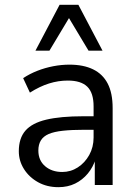

<svg xmlns="http://www.w3.org/2000/svg" viewBox="-20 -767 562 796"><path d="M222 9Q175 9 138 -11.5Q101 -32 79.5 -66Q58 -100 58 -140Q58 -194 85.5 -225.5Q113 -257 172 -271Q231 -285 325 -285H381V-229H331Q278 -229 241 -225Q204 -221 182 -211.5Q160 -202 149.5 -185Q139 -168 139 -143Q139 -102 167 -78Q195 -54 238 -54Q273 -54 302.5 -73Q332 -92 350 -124.5Q368 -157 368 -197V-326Q368 -382 342 -407.5Q316 -433 261 -433Q222 -433 183.5 -421Q145 -409 104 -383L76 -443Q103 -461 135 -473.5Q167 -486 201 -492.5Q235 -499 268 -499Q326 -499 366 -479.5Q406 -460 426.5 -420.5Q447 -381 447 -319V0H373V-109H377Q366 -74 344 -47.5Q322 -21 291.5 -6Q261 9 222 9ZM127 -557 227 -747H305L405 -557H347L266 -692L185 -557Z"/></svg>

Font: Nunito Sans 10pt SemiCondensed
Style: Regular
Weight: 400
Width: 4
Designer: Vernon Adams
Foundry: Vernon Adams
Version: Version 3.101;gftools[0.9.27]